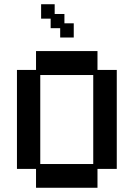

<svg xmlns="http://www.w3.org/2000/svg" viewBox="-20 -874 632 906"><path d="M150 12V-77H60V-544H150V-633H440V-544H531V-77H440V12ZM170 -100H420V-520H170ZM264 -697V-741H219V-786H174V-854H238V-808H284V-764H328V-697Z"/></svg>

Font: Pixelify Sans Medium
Style: Regular
Weight: 500
Designer: Stefie Justprince
Foundry: Typecalism Foundryline
Version: Version 1.000;February 13, 2025;FontCreator 15.0.0.3015 64-b